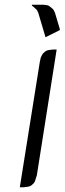

<svg xmlns="http://www.w3.org/2000/svg" viewBox="-20 -794 274 814"><path d="M64 0 148.9 -532.2 152.8 -549.8 157.2 -559.1 161.1 -565.9 170.9 -575.2 179.2 -580.1 188 -582 204.1 -584H220.2L136.2 -50.8L130.9 -34.2L127.9 -24.9L123 -17.1L112.8 -7.8L105 -3.9L96.2 -2L80.1 0ZM115.2 -770V-773.9H164.1L179.2 -772L186 -770L192.9 -765.1L204.1 -755.9L207 -752L212.9 -740.2L233.9 -669.9L232.9 -666L172.9 -636.2L142.1 -740.2L136.2 -752L131.8 -755.9L122.1 -765.1Z"/></svg>

Font: Petahja
Style: Italic
Weight: 400
Designer: T. Christopher White
Version: Version 1.1